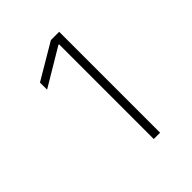

<svg xmlns="http://www.w3.org/2000/svg" viewBox="-123 -883 504 504"><g transform="rotate(-45 129.0 -630.5)"><path d="M180.2 -818.4V-443.8H156.7V-795.4H154.3L50.3 -733.4V-759.8L149.4 -818.4Z"/></g></svg>

Font: Inter 18pt Thin
Style: Regular
Weight: 250
Designer: Rasmus Andersson
Foundry: rsms
Version: Version 4.001;git-66647c0bb